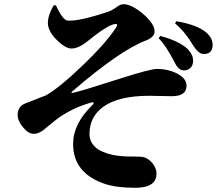

<svg xmlns="http://www.w3.org/2000/svg" viewBox="-20 -824 1040 914"><path d="M246 -799Q279 -727 303 -726Q357 -722 494 -768Q513 -774 536 -791Q553 -804 568 -804Q606 -804 661 -758Q716 -710 716 -675Q716 -647 674 -631Q552 -585 324 -389Q315 -380 327 -382Q369 -391 552 -450Q696 -496 728 -496Q775 -496 817 -477Q868 -453 868 -416Q868 -366 798 -366L691 -368Q545 -368 472 -316Q406 -268 406 -187Q406 -111 515 -87Q547 -80 595 -79Q649 -79 659 -77Q683 -73 704 -49Q725 -25 725 2Q725 70 624 70Q533 70 478 51Q328 0 328 -139Q328 -234 418 -322Q427 -331 426 -335Q424 -339 412 -335Q332 -313 260 -264Q246 -254 193 -210Q166 -187 141 -187Q114 -187 89 -219Q64 -249 64 -277Q64 -317 101 -332Q200 -371 195 -368Q261 -404 377 -516Q475 -609 528 -686Q554 -721 511 -705Q475 -691 401 -631Q355 -593 321 -593Q291 -593 250 -634Q205 -679 208 -721Q210 -755 236 -799ZM820 -723Q918 -706 961 -670Q995 -641 992 -605Q989 -565 947 -567Q924 -569 900 -607Q861 -673 813 -713ZM743 -653Q832 -629 873 -591Q902 -561 899 -530Q898 -512 886 -500Q872 -488 854 -489Q829 -490 812 -526Q767 -612 735 -642Z"/></svg>

Font: Source Han Serif CN Heavy
Style: Regular
Weight: 900
Designer: Ryoko NISHIZUKA  (kana & ideographs); Frank Grießhammer (Latin, Greek & Cyrillic); Wenlong ZHANG  (bopomofo); Sandoll Co
Foundry: Adobe Systems Incorporated
Version: Version 1.000;PS 1;hotconv 16.6.53;makeotf.lib2.5.65590